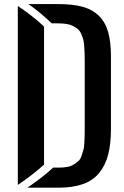

<svg xmlns="http://www.w3.org/2000/svg" viewBox="-20 -895 593 915"><path d="M383.8 -596.2Q383.8 -623 383.3 -638.9Q382.8 -654.8 381.3 -675.8Q379.9 -696.8 376.2 -708.5Q372.6 -720.2 366.5 -734.4Q360.4 -748.5 351.1 -756.1Q341.8 -763.7 328.6 -770.8Q315.4 -777.8 297.4 -780.8Q279.3 -783.7 256.3 -783.7H226.6Q173.8 -834.5 115.7 -875.5H258.8Q328.6 -875.5 375.2 -862.3Q421.9 -849.1 452.1 -818.8Q482.4 -788.6 495.6 -741.7Q508.8 -694.8 508.8 -625.5V-281.7Q508.8 -210 495.6 -158.7Q482.4 -107.4 453.1 -71.3Q423.8 -35.2 375.5 -17.8Q327.1 -0.5 257.8 -0.5H110.4Q180.2 -47.4 233.4 -96.2H258.8Q281.7 -96.2 300 -99.4Q318.4 -102.5 331.3 -111.1Q344.2 -119.6 353.5 -127.4Q362.8 -135.3 368.4 -151.9Q374 -168.5 377.4 -179.9Q380.9 -191.4 382.1 -214.8Q383.3 -238.3 383.5 -252.4Q383.8 -266.6 383.8 -295.4Q383.8 -308.6 383.8 -314.9ZM64.9 -866.2V-13.7Q135.7 -61.5 189.9 -110.4V-768.6Q155.8 -800.3 123 -825.2Q90.3 -850.1 64.9 -866.2Z"/></svg>

Font: Oswald
Style: Stencbab
Weight: 400
Designer: Mathieu Le Lay
Foundry: Mathieu Le Lay
Version: Version 1.000